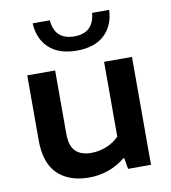

<svg xmlns="http://www.w3.org/2000/svg" viewBox="-88 -872 852 956"><g transform="rotate(-10 338.0 -393.5)"><path d="M70 -218V-545.5H211V-225.5Q211 -163.5 238.5 -136.8Q266 -110 318 -110Q356.5 -110 394 -124.8Q431.5 -139.5 458.5 -167.5V-545.5H599.5V0H483.5L474.5 -55.5H468.5Q431.5 -24.5 384.5 -7.8Q337.5 9 286.5 9Q185.5 9 127.8 -46.2Q70 -101.5 70 -218ZM141.5 -796H228Q237 -696 335.5 -696Q433 -696 442 -796H528.5Q524.5 -716 475 -670Q425.5 -624 335.5 -624Q245.5 -624 195.5 -670.2Q145.5 -716.5 141.5 -796Z"/></g></svg>

Font: Encode Sans Expanded SemiBold
Style: Regular
Weight: 600
Width: 7
Designer: Multiple Designers
Foundry: Impallari Type
Version: Version 2.000